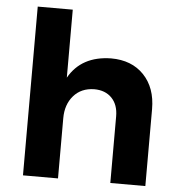

<svg xmlns="http://www.w3.org/2000/svg" viewBox="-53 -792 780 841"><g transform="rotate(5 337.5 -371.0)"><path d="M617 -338V0H463V-293Q463 -344 434.5 -373.5Q406 -403 357 -403Q300 -402 266.5 -363.5Q233 -325 233 -265V0H79V-742H233V-443Q289 -542 419 -544Q510 -544 563.5 -488Q617 -432 617 -338Z"/></g></svg>

Font: TypoPRO Montserrat Alternates
Style: Regular
Weight: 600
Designer: Julieta Ulanovsky
Foundry: Julieta Ulanovsky
Version: Version 6.001